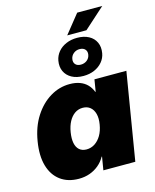

<svg xmlns="http://www.w3.org/2000/svg" viewBox="-134 -1011 896 1112"><g transform="rotate(-15 313.5 -455.0)"><path d="M199.7 10.7Q134.3 10.7 89.6 -22.2Q44.9 -55.2 27.3 -116.2Q9.8 -177.2 23.9 -261.7Q37.6 -345.2 76.7 -406Q115.7 -466.8 170.7 -500Q225.6 -533.2 287.6 -533.2Q322.8 -533.2 348.9 -523.4Q375 -513.7 392.8 -495.4Q410.6 -477.1 420.4 -451.2H422.9L434.6 -522.5H626L539.6 0H348.1L361.3 -79.1H358.9Q343.3 -50.8 319.1 -30.8Q294.9 -10.7 264.9 0Q234.9 10.7 199.7 10.7ZM286.1 -142.1Q313 -142.1 335.7 -156.7Q358.4 -171.4 374.3 -198.2Q390.1 -225.1 396 -261.7Q402.3 -298.3 395.3 -325Q388.2 -351.6 370.4 -366.2Q352.5 -380.9 325.7 -380.9Q298.8 -380.9 277.8 -366.2Q256.8 -351.6 242.4 -325Q228 -298.3 222.2 -261.7Q216.3 -225.1 221.4 -198.2Q226.6 -171.4 243.2 -156.7Q259.8 -142.1 286.1 -142.1ZM348.1 -809.1 438 -921.4H588.4L463.4 -809.1ZM379.4 -557.6Q337.9 -557.6 309.1 -573.5Q280.3 -589.4 267.3 -617.4Q254.4 -645.5 260.7 -681.2Q266.1 -710.4 284.9 -732.9Q303.7 -755.4 333.3 -768.1Q362.8 -780.8 398.4 -780.8Q439.9 -780.8 468.8 -765.1Q497.6 -749.5 510.5 -721.4Q523.4 -693.4 517.1 -657.2Q512.2 -628.4 493.2 -605.7Q474.1 -583 444.8 -570.3Q415.5 -557.6 379.4 -557.6ZM381.3 -625Q402.3 -625 418 -637.2Q433.6 -649.4 437 -669.4Q440.4 -689 429.2 -701.4Q418 -713.9 396.5 -713.9Q375.5 -713.9 360.1 -701.4Q344.7 -689 341.3 -669.4Q337.9 -649.4 348.9 -637.2Q359.9 -625 381.3 -625Z"/></g></svg>

Font: Inter 28pt Black
Style: Italic
Weight: 900
Italic angle: -9.3988°
Designer: Rasmus Andersson
Foundry: rsms
Version: Version 4.001;git-66647c0bb